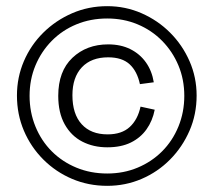

<svg xmlns="http://www.w3.org/2000/svg" viewBox="-20 -593 675 623"><path d="M328 10Q267 10 214 -12.5Q161 -35 120.5 -75.5Q80 -116 57.5 -169Q35 -222 35 -283Q35 -342 57.5 -394.5Q80 -447 120.5 -487Q161 -527 214 -550Q267 -573 328 -573Q387 -573 439.5 -550Q492 -527 532 -487Q572 -447 595 -394.5Q618 -342 618 -283Q618 -222 595 -169Q572 -116 532 -75.5Q492 -35 439.5 -12.5Q387 10 328 10ZM328 -30Q381 -30 426.5 -49Q472 -68 506 -102Q540 -136 559 -182.5Q578 -229 578 -282Q578 -335 559 -380.5Q540 -426 506 -460.5Q472 -495 426.5 -514Q381 -533 328 -533Q274 -533 228 -514Q182 -495 148 -460.5Q114 -426 95 -380.5Q76 -335 76 -282Q76 -229 95 -182.5Q114 -136 148 -102Q182 -68 228 -49Q274 -30 328 -30ZM328 -115Q283 -115 247 -133.5Q211 -152 190 -189.5Q169 -227 169 -282Q169 -362 215 -405.5Q261 -449 331 -449Q372 -449 403 -433.5Q434 -418 453.5 -390.5Q473 -363 479 -326L434 -320Q425 -362 400.5 -384.5Q376 -407 331 -407Q276 -407 245.5 -374.5Q215 -342 215 -284Q215 -223 245 -190Q275 -157 329 -157Q375 -157 401 -181Q427 -205 436 -247L482 -237Q475 -201 455.5 -173.5Q436 -146 404.5 -130.5Q373 -115 328 -115Z"/></svg>

Font: Darker Grotesque Medium
Style: Regular
Weight: 500
Designer: Gabriel Lam
Foundry: TypeRant
Version: Version 1.000;gftools[0.9.28]